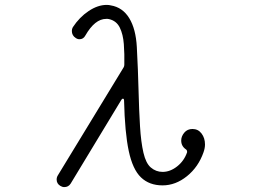

<svg xmlns="http://www.w3.org/2000/svg" viewBox="-20 -744 1040 783"><path d="M226 14Q211 5 211 -12Q211 -21 216 -29L484 -469Q487 -474 487 -480Q488 -524 485 -564Q482 -604 468.5 -631.5Q455 -659 425 -666Q422 -667 419 -667Q416 -667 413 -667Q367 -667 328 -599Q320 -584 304 -584Q296 -584 289 -589Q273 -599 273 -618Q273 -626 277 -633Q304 -674 341.5 -699Q379 -724 415 -724Q420 -724 424 -723.5Q428 -723 432 -722Q480 -714 507 -670Q534 -626 538 -552Q543 -458 545 -376Q547 -294 551 -229Q555 -164 565 -121Q575 -78 595 -61Q616 -43 643 -43Q674 -43 702.5 -65.5Q731 -88 743 -123V-125Q743 -132 738 -135Q719 -148 719 -171Q719 -188 731.5 -203Q744 -218 765 -218Q788 -218 802 -199.5Q816 -181 816 -155Q816 -140 810 -123Q789 -63 742.5 -25.5Q696 12 643 12Q589 12 555 -20.5Q521 -53 505 -128.5Q489 -204 486 -333Q486 -341 482 -341.5Q478 -342 475 -337L268 5Q259 19 242 19Q234 19 226 14Z"/></svg>

Font: Kiwi Maru Light
Style: Regular
Weight: 300
Designer: Hiroki-Chan
Version: Version 1.100